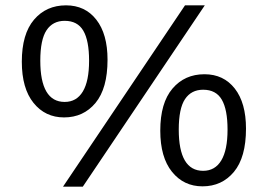

<svg xmlns="http://www.w3.org/2000/svg" viewBox="-20 -699 1003 719"><path d="M61.7 -467.9Q61.7 -571.6 107.4 -625.3Q153.1 -679 227.2 -679Q298.8 -679 340.7 -625.3Q382.7 -571.6 382.7 -475.3Q382.7 -367.9 337.7 -313.6Q292.6 -259.3 219.8 -259.3Q149.4 -259.3 105.6 -313.6Q61.7 -367.9 61.7 -467.9ZM130.9 -471.6Q130.9 -395.1 153.7 -356.2Q176.5 -317.3 222.2 -317.3Q266.7 -317.3 290.1 -356.2Q313.6 -395.1 313.6 -471.6Q313.6 -546.9 292 -584Q270.4 -621 222.2 -621Q177.8 -621 154.3 -585.8Q130.9 -550.6 130.9 -471.6ZM746.9 -679 290.1 0H216L672.8 -679ZM580.2 -209.9Q580.2 -313.6 625.9 -367.3Q671.6 -421 745.7 -421Q817.3 -421 859.3 -367.3Q901.2 -313.6 901.2 -217.3Q901.2 -109.9 856.2 -55.6Q811.1 -1.2 738.3 -1.2Q667.9 -1.2 624.1 -55.6Q580.2 -109.9 580.2 -209.9ZM649.4 -213.6Q649.4 -137 672.2 -98.1Q695.1 -59.3 740.7 -59.3Q785.2 -59.3 808.6 -98.1Q832.1 -137 832.1 -213.6Q832.1 -288.9 810.5 -325.9Q788.9 -363 740.7 -363Q696.3 -363 672.8 -327.8Q649.4 -292.6 649.4 -213.6Z"/></svg>

Font: Slabo 27px
Style: Regular
Weight: 400
Version: Version 1.02 Build 003a